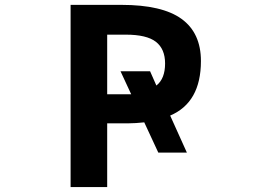

<svg xmlns="http://www.w3.org/2000/svg" viewBox="-20 -752 1040 774"><path d="M508.8 -372.1 465.8 -464.8H585L610.4 -407.2Q645.5 -434.6 645.5 -496.1Q645.5 -554.7 608.4 -583.5Q571.3 -612.3 487.3 -612.3H412.1V-372.1H487.3Q507.8 -372.1 508.8 -372.1ZM733.4 -136.7H618.2L561.5 -258.8Q525.4 -254.9 500 -254.9H412.1V2H264.6V-732.4H468.8Q633.8 -732.4 711.9 -675.8Q790 -619.1 790 -505.9Q790 -338.9 666 -286.1Z"/></svg>

Font: Gen Shin Gothic Monospace Bold
Style: Bold
Weight: 700
Designer: [Source Han Sans]
Ryoko NISHIZUKA  (kana & ideographs); Paul D. Hunt (Latin, Greek & Cyrillic); Wenlong ZHANG  (bopomofo
Version: Version 1.002.20150607